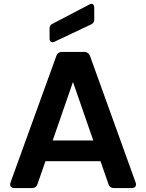

<svg xmlns="http://www.w3.org/2000/svg" viewBox="-20 -964 749 984"><path d="M411 -698H299C284 -698 274 -692 269 -678L34 -29C28 -11 36 0 55 0H143C158 0 168 -7 172 -20L213 -138H495L536 -20C540 -7 550 0 565 0H654C673 0 681 -11 675 -29L441 -678C435 -692 425 -698 411 -698ZM438 -941 249 -842C239 -837 234 -829 234 -818V-767C234 -751 244 -743 259 -750L447 -839C458 -844 463 -852 463 -864V-925C463 -942 452 -949 438 -941ZM250 -244 354 -544 458 -244Z"/></svg>

Font: Arvore Sans SemiBold
Style: Regular
Weight: 600
Designer: Jonny Pinhorn (Latin) Dan Schunck (customization for Arvore)
Version: Version 1.000;Glyphs 3.3 (3305)